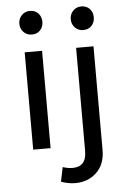

<svg xmlns="http://www.w3.org/2000/svg" viewBox="-61 -774 666 1012"><g transform="rotate(-5 272.0 -267.5)"><path d="M90 0V-515H182V0ZM75 -667Q75 -694 92.5 -712Q110 -730 136 -730Q164 -730 180.5 -712Q197 -694 197 -667Q197 -641 180.5 -623Q164 -605 136 -605Q110 -605 92.5 -623Q75 -641 75 -667ZM221 181 237 105Q249 109 262 111.5Q275 114 290 114Q325 114 343.5 93.5Q362 73 362 30V-515H454V34Q454 109 409 152Q364 195 296 195Q276 195 256.5 191Q237 187 221 181ZM347 -667Q347 -694 364.5 -712Q382 -730 408 -730Q436 -730 452.5 -712Q469 -694 469 -667Q469 -641 452.5 -623Q436 -605 408 -605Q382 -605 364.5 -623Q347 -641 347 -667Z"/></g></svg>

Font: Radio Canada
Style: Regular
Weight: 400
Designer: Charles Daoud, Etienne Aubert Bonn, Alexandre Saumier Demers, Jacques Le Bailly
Foundry: Radio-Canada
Version: Version 2.104;gftools[0.9.28.dev5+ged2979d]